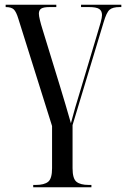

<svg xmlns="http://www.w3.org/2000/svg" viewBox="-20 -556 536 815"><path d="M121 239V229H132Q168 229 184.5 215.5Q201 202 201 158V-21L58 -476Q49 -506 38.5 -516Q28 -526 4 -526V-536H219V-526H191Q165 -526 155 -519.5Q145 -513 145 -498Q145 -489 149.5 -470.5Q154 -452 160 -433L234 -192Q247 -150 258.5 -110.5Q270 -71 281 -33Q295 -88 325 -185L392 -409Q402 -441 407.5 -461.5Q413 -482 413 -492Q413 -510 401 -518Q389 -526 357 -526H324V-536H495V-526H488Q458 -526 445 -514.5Q432 -503 420 -462L288 -25V158Q288 202 304.5 215.5Q321 229 357 229H368V239Z"/></svg>

Font: Noto Serif Display Condensed
Style: Regular
Weight: 400
Width: 3
Designer: Monotype Design Team
Foundry: Monotype Imaging Inc.
Version: Version 2.009